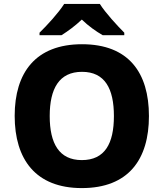

<svg xmlns="http://www.w3.org/2000/svg" viewBox="-20 -951 836 981"><path d="M490 -931H308C279 -885 220 -821 182 -784V-771H294C329 -793 363 -818 398 -851C432 -818 470 -791 505 -771H615V-784C580 -819 519 -885 490 -931ZM741 -358C741 -580 637 -725 399 -725C162 -725 55 -580 55 -359C55 -137 162 10 398 10C637 10 741 -137 741 -358ZM234 -358C234 -498 282 -584 399 -584C516 -584 562 -498 562 -358C562 -218 516 -133 398 -133C282 -133 234 -218 234 -358Z"/></svg>

Font: Noto Sans Arabic UI XBd
Style: Regular
Weight: 800
Designer: Monotype Design Team, Nadine Chahine and Nizar Qandah
Foundry: Monotype Imaging Inc.
Version: Version 2.010